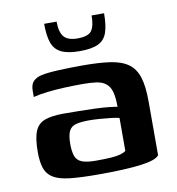

<svg xmlns="http://www.w3.org/2000/svg" viewBox="-70 -645 656 713"><g transform="rotate(-10 258.0 -288.0)"><path d="M245 5Q179 5 138 0.5Q97 -4 75 -17.5Q53 -31 45 -55Q37 -79 37 -116Q37 -167 48 -194Q59 -221 85.5 -230.5Q112 -240 157 -240Q182 -240 213.5 -239.5Q245 -239 275 -238Q305 -237 327.5 -234.5Q350 -232 358 -230Q358 -266 352 -287Q346 -308 332 -319Q318 -330 296.5 -333Q275 -336 245 -336Q211 -336 176.5 -334.5Q142 -333 111.5 -329.5Q81 -326 58 -320V-343Q58 -368 70 -379.5Q82 -391 101 -395Q123 -400 165.5 -402Q208 -404 256 -404Q318 -404 360 -398Q402 -392 427.5 -374Q453 -356 464 -321.5Q475 -287 475 -229V-27Q463 -10 405.5 -2.5Q348 5 245 5ZM244 -47Q278 -47 300.5 -48.5Q323 -50 337 -54Q351 -58 358 -64V-188Q348 -191 326.5 -193.5Q305 -196 283 -197.5Q261 -199 246 -199Q216 -199 197 -194.5Q178 -190 169.5 -174Q161 -158 161 -124Q161 -97 167 -79.5Q173 -62 191 -54.5Q209 -47 244 -47ZM256 -458Q212 -458 187 -470Q162 -482 152.5 -509Q143 -536 143 -581H190Q190 -541 205 -523.5Q220 -506 256 -506Q297 -506 309.5 -524Q322 -542 322 -581H369Q369 -535 359.5 -508Q350 -481 325.5 -469.5Q301 -458 256 -458Z"/></g></svg>

Font: Genos Thin SemiBold
Style: Regular
Weight: 600
Version: Version 1.010